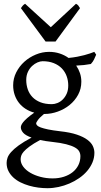

<svg xmlns="http://www.w3.org/2000/svg" viewBox="-20 -740 528 1004"><path d="M336.9 -293Q336.9 -318.8 328.4 -342Q319.8 -365.2 303 -382.6Q286.1 -399.9 261 -409.9Q235.8 -419.9 203.1 -419.9Q190.9 -419.9 176 -413.6Q161.1 -407.2 147.9 -395Q134.8 -382.8 126 -364.3Q117.2 -345.7 117.2 -321.8Q117.2 -295.9 125.2 -272.7Q133.3 -249.5 149.7 -232.4Q166 -215.3 191.2 -205.3Q216.3 -195.3 251 -195.3Q265.1 -195.3 280.5 -201.4Q295.9 -207.5 308.3 -220Q320.8 -232.4 328.9 -250.5Q336.9 -268.6 336.9 -293ZM252.9 2Q234.4 0 218.8 -2.4Q203.1 -4.9 189.5 -7.8Q154.3 11.2 134 26.4Q113.8 41.5 103.5 53.5Q93.3 65.4 90.6 75.2Q87.9 85 87.9 92.8Q87.9 113.3 101.6 131.6Q115.2 149.9 138.2 163.3Q161.1 176.8 191.4 184.8Q221.7 192.9 254.9 192.9Q287.6 192.9 314.5 184.1Q341.3 175.3 360.4 159.9Q379.4 144.5 389.9 123.3Q400.4 102.1 400.4 76.7Q400.4 63 394 51.5Q387.7 40 371.1 30.8Q354.5 21.5 325.9 14.2Q297.4 6.8 252.9 2ZM405.3 -313Q405.3 -275.4 388.4 -244.4Q371.6 -213.4 344.2 -191.2Q316.9 -168.9 282.2 -156.5Q247.6 -144 211.9 -144H210Q186.5 -124.5 177.7 -111.6Q168.9 -98.6 168.9 -95.7Q168.9 -89.8 174.1 -84.2Q179.2 -78.6 193.1 -73.5Q207 -68.4 231.4 -63.2Q255.9 -58.1 293.9 -53.7Q347.2 -47.9 381.8 -36.1Q416.5 -24.4 437 -9Q457.5 6.3 465.6 23.9Q473.6 41.5 473.6 58.6Q473.6 85.4 463.4 109.6Q453.1 133.8 435.5 154.3Q418 174.8 394 191.4Q370.1 208 342.8 219.7Q315.4 231.4 286.1 237.8Q256.8 244.1 228 244.1Q205.1 244.1 180.7 241Q156.2 237.8 132.3 231Q108.4 224.1 87.2 213.6Q65.9 203.1 49.8 188.2Q33.7 173.3 24.2 154.5Q14.6 135.7 14.6 111.8Q14.6 99.1 19.3 85.2Q23.9 71.3 38.1 55.2Q52.2 39.1 77.6 20.5Q103 2 145 -20.5Q113.3 -31.7 101.1 -45.9Q88.9 -60.1 88.9 -74.7Q88.9 -78.6 91.3 -85.2Q93.8 -91.8 101.3 -101.3Q108.9 -110.8 122.8 -123Q136.7 -135.3 159.2 -150.9Q134.3 -157.7 114 -170.7Q93.8 -183.6 79.3 -201.9Q64.9 -220.2 56.9 -243.4Q48.8 -266.6 48.8 -293.9Q48.8 -329.6 64.9 -361.6Q81.1 -393.6 107.4 -417.2Q133.8 -440.9 167.5 -454.8Q201.2 -468.8 236.8 -468.8Q266.1 -468.8 291.7 -460.4Q317.4 -452.1 338.4 -437Q363.8 -439.5 384.3 -443.4Q404.8 -447.3 421.1 -451.7Q437.5 -456.1 450.2 -460.4Q462.9 -464.8 473.1 -468.8L482.9 -454.1Q477.1 -440.4 471.7 -429Q466.3 -417.5 455.1 -405.3Q436.5 -401.9 418.7 -399.9Q400.9 -397.9 378.4 -397Q391.1 -378.4 398.2 -357.4Q405.3 -336.4 405.3 -313ZM270.5 -522.9H218.3L89.4 -697.3Q92.8 -702.1 95.2 -705.6Q97.7 -709 99.9 -711.4Q102.1 -713.9 104.7 -715.8Q107.4 -717.8 111.3 -720.2L245.6 -597.7L377.4 -720.2Q385.7 -715.8 389.2 -711.4Q392.6 -707 398.4 -697.3Z"/></svg>

Font: Noto Serif Devanagari
Style: Regular
Weight: 400
Designer: Monotype Design Team
Foundry: Monotype Imaging Inc.
Version: Version 1.01